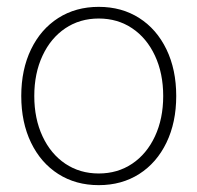

<svg xmlns="http://www.w3.org/2000/svg" viewBox="-20 -530 576 560"><path d="M42 -250Q42 -327 70.5 -386Q99 -445 150 -477.5Q201 -510 268 -510Q335 -510 386 -477.5Q437 -445 465.5 -386Q494 -327 494 -250Q494 -173 465.5 -114Q437 -55 386 -22.5Q335 10 268 10Q201 10 150 -22.5Q99 -55 70.5 -114Q42 -173 42 -250ZM456 -250Q456 -316 432 -367.5Q408 -419 365.5 -447.5Q323 -476 268 -476Q213 -476 170.5 -447.5Q128 -419 104 -367.5Q80 -316 80 -250Q80 -184 104 -132.5Q128 -81 170.5 -52.5Q213 -24 268 -24Q323 -24 365.5 -52.5Q408 -81 432 -132.5Q456 -184 456 -250Z"/></svg>

Font: Sarabun Thin
Style: Regular
Weight: 250
Designer: Suppakit Chalermlarp | Katatrad Co.,Ltd.
Foundry: Cadson Demak Co.,Ltd.
Version: Version 1.000; ttfautohint (v1.6)